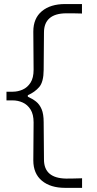

<svg xmlns="http://www.w3.org/2000/svg" viewBox="-20 -803 473 940"><path d="M298.8 116.7H381.8V69.8Q355.5 70.8 335.9 71Q316.4 71.3 303.2 71.3Q249.5 70.3 222.4 47.1Q195.3 23.9 195.3 -22L193.8 -204.6Q193.8 -244.6 183.8 -268.3Q173.8 -292 156.5 -305.7Q139.2 -319.3 116.2 -329.6V-336.9Q150.9 -352.1 172.1 -377Q193.4 -401.9 193.8 -460.9L195.3 -644Q195.3 -689.9 222.4 -713.6Q249.5 -737.3 303.2 -737.8Q317.4 -737.8 337.2 -737.8Q356.9 -737.8 381.3 -736.8V-783.2H298.8Q227.1 -783.2 185.1 -748.3Q143.1 -713.4 143.1 -648.4Q143.1 -602.1 143.8 -554.9Q144.5 -507.8 144.5 -461.4Q144.5 -421.9 129.6 -398.4Q114.7 -375 91.3 -364.5Q67.9 -354 42 -354H11.7V-311.5H42Q67.9 -311.5 91.3 -301Q114.7 -290.5 129.6 -266.8Q144.5 -243.2 144.5 -203.6Q144.5 -157.2 143.8 -110.8Q143.1 -64.5 143.1 -18.1Q143.1 46.9 185.1 81.8Q227.1 116.7 298.8 116.7Z"/></svg>

Font: Pinar VF
Style: Regular
Weight: 300
Designer: Amin Abedi
Version: Version 2.000